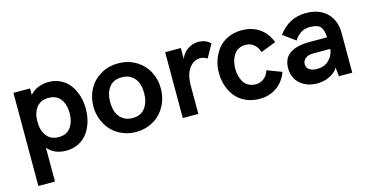

<svg xmlns="http://www.w3.org/2000/svg" viewBox="-72 -835 2652 1374"><g transform="rotate(-15 1253.5 -148.0)"><path d="M71.8 202.1V-487.8H194.8V-439Q219.2 -468.8 256.1 -483.4Q293 -498 334 -498Q383.3 -498 423.6 -477.3Q463.9 -456.5 489.5 -421.4Q515.1 -386.2 529.1 -340.8Q543 -295.4 543 -244.1Q543 -192.4 529.1 -146.7Q515.1 -101.1 489.3 -66.2Q463.4 -31.2 422.6 -10.7Q381.8 9.8 332 9.8Q242.7 9.8 194.8 -48.8V202.1ZM304.2 -98.1Q362.8 -98.1 392.8 -138.9Q422.9 -179.7 422.9 -244.1Q422.9 -308.6 393.1 -348.4Q363.3 -388.2 304.2 -388.2Q245.1 -388.2 214.6 -348.4Q184.1 -308.6 184.1 -244.1Q184.1 -179.2 214.6 -138.7Q245.1 -98.1 304.2 -98.1Z M599.1 -245.1Q599.1 -314 629.6 -371.3Q660.2 -428.7 718 -463.4Q775.9 -498 849.1 -498Q922.4 -498 980.2 -463.4Q1038.1 -428.7 1068.6 -371.3Q1099.1 -314 1099.1 -245.1Q1099.1 -193.4 1081.1 -147Q1063 -100.6 1031 -65.9Q999 -31.2 951.7 -10.7Q904.3 9.8 849.1 9.8Q793.9 9.8 746.6 -10.7Q699.2 -31.2 667.2 -65.9Q635.3 -100.6 617.2 -147Q599.1 -193.4 599.1 -245.1ZM849.1 -92.8Q912.6 -92.8 943.8 -136Q975.1 -179.2 975.1 -245.1Q975.1 -287.1 962.9 -319.8Q950.7 -352.5 921.6 -373.8Q892.6 -395 849.1 -395Q785.6 -395 754.4 -352.8Q723.1 -310.5 723.1 -245.1Q723.1 -203.1 735.4 -169.9Q747.6 -136.7 776.9 -114.7Q806.2 -92.8 849.1 -92.8Z M1195.8 0V-487.8H1312V-405.8Q1327.1 -448.7 1363.8 -473.4Q1400.4 -498 1442.9 -498Q1497.6 -498 1532.2 -462.9L1478 -365.2Q1453.1 -381.8 1424.8 -381.8Q1378.4 -381.8 1344.7 -337.4Q1311 -293 1311 -206.1V0Z M1765.1 9.8Q1707.5 9.8 1661.4 -11.5Q1615.2 -32.7 1586.9 -68.4Q1558.6 -104 1543.7 -148.9Q1528.8 -193.8 1528.8 -243.2Q1528.8 -292.5 1543.5 -337.2Q1558.1 -381.8 1586.4 -418.2Q1614.7 -454.6 1660.6 -476.3Q1706.5 -498 1764.2 -498Q1838.4 -498 1893.1 -461.7Q1947.8 -425.3 1975.1 -354L1861.8 -310.1Q1852.1 -346.2 1825.9 -368.2Q1799.8 -390.1 1764.2 -390.1Q1740.2 -390.1 1720.7 -381.8Q1701.2 -373.5 1688.2 -359.4Q1675.3 -345.2 1666.5 -326.2Q1657.7 -307.1 1653.8 -286.4Q1649.9 -265.6 1649.9 -243.2Q1649.9 -214.4 1656.2 -189.2Q1662.6 -164.1 1675.8 -143.1Q1689 -122.1 1711.7 -110.1Q1734.4 -98.1 1764.2 -98.1Q1799.3 -98.1 1825.7 -119.4Q1852.1 -140.6 1861.8 -175.8L1970.2 -134.8Q1945.8 -66.4 1891.6 -28.3Q1837.4 9.8 1765.1 9.8Z M2240.2 -498Q2338.4 -498 2394.8 -442.4Q2451.2 -386.7 2451.2 -295.9V0H2353L2345.7 -64.9Q2323.2 -28.8 2280.5 -9.5Q2237.8 9.8 2193.4 9.8Q2115.7 9.8 2065.9 -32.7Q2016.1 -75.2 2016.1 -149.9Q2016.1 -181.2 2025.9 -205.3Q2035.6 -229.5 2052.7 -245.4Q2069.8 -261.2 2094.7 -271.7Q2119.6 -282.2 2147.9 -286.6Q2176.3 -291 2210.4 -291H2342.8Q2340.8 -347.2 2319.3 -370.6Q2297.9 -394 2241.2 -394Q2202.1 -394 2173.1 -374.8Q2144 -355.5 2126.5 -325.2L2035.2 -391.1Q2113.3 -498 2240.2 -498ZM2217.3 -90.8Q2269.5 -90.8 2303.5 -123Q2337.4 -155.3 2343.3 -201.2V-205.1H2217.3Q2178.7 -205.1 2158.4 -188Q2138.2 -170.9 2138.2 -146Q2138.2 -121.1 2158.4 -106Q2178.7 -90.8 2217.3 -90.8Z"/></g></svg>

Font: HK Grotesk Legacy
Style: Bold
Weight: 700
Designer: Alfredo Marco Pradil
Foundry: Hanken Design Co.
Version: Version 2.022;PS 002.022;hotconv 1.0.88;makeotf.lib2.5.64775